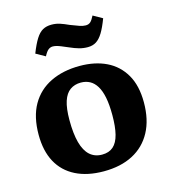

<svg xmlns="http://www.w3.org/2000/svg" viewBox="-114 -855 853 961"><g transform="rotate(-15 312.0 -374.5)"><path d="M306 14Q221 14 160.5 -16.5Q100 -47 68.5 -105Q37 -163 37 -247Q37 -340 72.5 -402Q108 -464 173 -495.5Q238 -527 324 -527Q403 -527 462 -498.5Q521 -470 554.5 -412.5Q588 -355 588 -268Q588 -178 554 -115Q520 -52 457 -19Q394 14 306 14ZM319 -69Q355 -69 377 -88.5Q399 -108 409 -147.5Q419 -187 419 -247Q419 -301 411.5 -338.5Q404 -376 389.5 -399.5Q375 -423 354.5 -434Q334 -445 308 -445Q276 -445 252.5 -428.5Q229 -412 217 -375.5Q205 -339 205 -278Q205 -208 217.5 -161.5Q230 -115 255.5 -92Q281 -69 319 -69ZM389 -607Q366 -607 344.5 -613Q323 -619 296 -631Q275 -640 261.5 -645.5Q248 -651 238 -653.5Q228 -656 219 -656Q207 -656 196.5 -648Q186 -640 174 -617L126 -644Q144 -690 160.5 -716Q177 -742 196 -752.5Q215 -763 241 -763Q264 -763 284 -756.5Q304 -750 330 -738Q358 -727 375.5 -721Q393 -715 407 -715Q422 -715 431.5 -723.5Q441 -732 452 -754L500 -727Q483 -682 467 -656Q451 -630 432.5 -618.5Q414 -607 389 -607Z"/></g></svg>

Font: Literata 18pt
Style: Bold
Weight: 700
Designer: Latin by Veronika Burian and Jose Scaglione. Greek by Irene Vlachou. Cyrillic by Vera Evstafieva.
Foundry: TypeTogether
Version: Version 3.103;gftools[0.9.29]